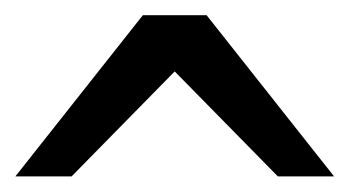

<svg xmlns="http://www.w3.org/2000/svg" viewBox="-20 -801 455 250"><path d="M0 -571.3 166 -781.2H249L415 -571.3H341.8L207.5 -708L73.2 -571.3Z"/></svg>

Font: Andika
Style: Regular
Weight: 400
Designer: Victor Gaultney, Annie Olsen, Julie Remington, Don Collingsworth, Eric Hays
Foundry: SIL International
Version: Version 1.001